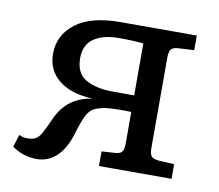

<svg xmlns="http://www.w3.org/2000/svg" viewBox="-64 -595 782 685"><g transform="rotate(10 326.5 -252.5)"><path d="M110 14Q59 14 20 -15L34 -60Q47 -53 63 -53Q82 -53 93 -58.5Q104 -64 114 -81.5Q124 -99 140 -135Q159 -178 190 -201.5Q221 -225 264 -232L269 -233Q190 -236 146 -271.5Q102 -307 102 -366Q102 -434 157.5 -476.5Q213 -519 320 -519H596V-466L540 -463Q519 -462 512.5 -453Q506 -444 506 -422V-97Q506 -75 512.5 -66.5Q519 -58 540 -56L596 -53V0H333V-53L381 -56Q399 -57 406 -65Q413 -73 413 -98V-210Q392 -211 365 -210.5Q338 -210 322 -208Q296 -204 280 -196Q264 -188 253 -166.5Q242 -145 228 -98Q212 -44 181.5 -15Q151 14 110 14ZM337 -270H413V-458Q398 -460 375.5 -461Q353 -462 324 -462Q267 -462 233.5 -439Q200 -416 200 -368Q200 -313 237.5 -291.5Q275 -270 337 -270Z"/></g></svg>

Font: Literata 7pt
Style: Regular
Weight: 400
Designer: Latin by Veronika Burian and Jose Scaglione. Greek by Irene Vlachou. Cyrillic by Vera Evstafieva.
Foundry: TypeTogether
Version: Version 3.002